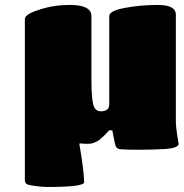

<svg xmlns="http://www.w3.org/2000/svg" viewBox="-20 -600 739 773"><path d="M300.8 -22.9 299.8 -19Q318.8 93.8 318.8 133.8Q318.8 152.8 168.9 152.8Q125 151.4 91.8 143.1Q80.1 138.7 80.1 126V-522.9Q80.1 -543 138.2 -561Q194.8 -580.1 261.2 -580.1Q348.1 -580.1 348.1 -535.2V-280.8Q348.1 -209 355 -180.4Q361.8 -151.9 386.2 -151.9Q418.5 -151.9 419.9 -178.2V-535.2Q419.9 -556.2 481 -567.9Q544.9 -580.1 615.2 -580.1Q688 -580.1 688 -541V-106Q688 -92.8 693.8 -53.2Q694.3 -48.8 696.8 -35.9Q699.2 -22.9 699.2 -21Q699.2 -4.4 645 0Q592.3 2.9 537.1 2.9Q485.4 2.9 467.8 1Q455.6 0.5 450.4 -4.9Q445.3 -10.3 442.9 -21L432.1 -75.2H418.9Q404.3 -56.6 377.9 -35.2Q356.4 -21 335 -21Q312 -21 300.8 -22.9Z"/></svg>

Font: GGS TheRock Black
Style: Regular
Weight: 900
Designer: Rodrigo Fuenzalida (2012); Goodgame Studios (2014)
Foundry: Rodrigo Fuenzalida,2012;  GGS,2014
Version: Version 1.002 | FøM Mod